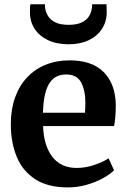

<svg xmlns="http://www.w3.org/2000/svg" viewBox="-20 -846 581 878"><path d="M290.5 11Q199.5 11 141.8 -26Q84 -63 56.8 -128.5Q29.5 -194 29.5 -278.5Q29.5 -346.5 49 -400.5Q68.5 -454.5 104 -492.2Q139.5 -530 189 -550Q238.5 -570 298.5 -570Q400 -570 453.5 -517Q507 -464 509.5 -368.5Q509.5 -336 507.5 -311.8Q505.5 -287.5 501.5 -269.5H177Q178.5 -224.5 189.2 -189.2Q200 -154 219.2 -129Q238.5 -104 266.2 -91Q294 -78 330.5 -78Q371.5 -78 412.8 -92.2Q454 -106.5 476.5 -122L501.5 -67.5Q485.5 -50.5 453 -32.2Q420.5 -14 378.2 -1.5Q336 11 290.5 11ZM176.5 -330.5H368.5Q369 -340.5 369.8 -351.5Q370.5 -362.5 370.5 -373Q370.5 -432.5 351 -469Q331.5 -505.5 282.5 -505.5Q260.5 -505.5 242 -497.5Q223.5 -489.5 209.2 -470.2Q195 -451 186.5 -417Q178 -383 176.5 -330.5ZM294 -643.5Q239.5 -643.5 199.8 -662.2Q160 -681 138.5 -714Q117 -747 117 -789Q117 -798 117.2 -809.2Q117.5 -820.5 119 -826.5H185.5Q185.5 -823 185.8 -818.2Q186 -813.5 186.5 -808Q189.5 -789.5 200.2 -772Q211 -754.5 233.5 -743.5Q256 -732.5 294 -732.5Q331.5 -732.5 354 -743.5Q376.5 -754.5 387 -771.8Q397.5 -789 400 -807.5Q401 -813 401.2 -818Q401.5 -823 401.5 -826.5H467Q467 -820.5 467.5 -809.2Q468 -798 468 -789.5Q468 -747.5 446.5 -714.2Q425 -681 385.8 -662.2Q346.5 -643.5 294 -643.5Z"/></svg>

Font: Merriweather Light 18pt
Style: Bold
Weight: 700
Version: Version 2.100